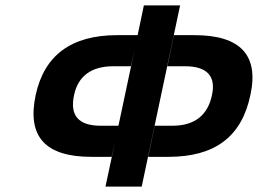

<svg xmlns="http://www.w3.org/2000/svg" viewBox="-20 -690 954 710"><path d="M504 0 646 -670H512L489 -560H413C244 -560 144 -486 112 -339C79 -184 148 -110 318 -110H393L406 -168L370 0ZM254 -339C269 -409 318 -445 399 -445H464L477 -503L418 -225H353C272 -225 237 -261 254 -339ZM528 -110H603C774 -110 874 -184 906 -339C938 -486 869 -560 699 -560H623L599 -445H664C745 -445 779 -409 764 -339C748 -262 698 -225 617 -225H552Z"/></svg>

Font: LT Wave Text Bold Italic
Style: Regular
Weight: 700
Designer: Daniel Lyons
Version: Version 2.5 (Glyphs App)